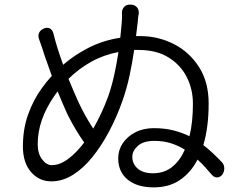

<svg xmlns="http://www.w3.org/2000/svg" viewBox="-20 -799 1040 830"><path d="M492 -574Q428 -562 373.5 -531.5Q319 -501 276 -458Q288 -429 299 -403.5Q310 -378 319 -358Q348 -296 383 -243Q420 -307 448 -383Q463 -426 474 -476Q485 -526 492 -574ZM170 -676Q184 -682 195.5 -676Q207 -670 211 -654Q219 -621 230 -586.5Q241 -552 253 -519Q300 -560 362 -592Q424 -624 500 -636L506 -698Q507 -713 507.5 -722.5Q508 -732 507 -742Q507 -759 517 -769.5Q527 -780 544 -779H547Q563 -778 572 -767.5Q581 -757 580 -740Q578 -732 577 -722Q576 -712 575 -700L568 -643H585Q664 -643 731.5 -608.5Q799 -574 840.5 -509Q882 -444 882 -352Q882 -249 859 -172Q882 -154 902 -135Q922 -116 939 -98Q949 -88 949.5 -72.5Q950 -57 941 -44Q931 -32 918.5 -32Q906 -32 896 -43Q882 -59 867 -76Q852 -93 834 -109Q805 -53 758 -21Q711 11 644 11Q573 11 532 -22.5Q491 -56 491 -115Q491 -150 510.5 -179.5Q530 -209 565 -227Q600 -245 645 -245Q691 -245 729 -235.5Q767 -226 799 -210Q807 -242 810.5 -278Q814 -314 814 -350Q814 -414 787 -466.5Q760 -519 708 -551Q656 -583 580 -583H560Q552 -528 540 -472Q528 -416 509 -362Q485 -294 452 -231.5Q419 -169 379.5 -120Q340 -71 295 -43Q250 -15 202 -15Q149 -15 114 -55.5Q79 -96 79 -166Q79 -242 102 -305.5Q125 -369 161 -418Q181 -446 204 -471L172 -561Q166 -581 160 -598.5Q154 -616 149 -629Q138 -661 170 -676ZM779 -152Q752 -169 719.5 -179.5Q687 -190 647 -190Q600 -190 576 -168.5Q552 -147 552 -121Q552 -90 575.5 -70Q599 -50 641 -50Q691 -50 725 -78Q759 -106 779 -152ZM344 -183Q305 -238 271 -306Q262 -326 251 -351.5Q240 -377 229 -404L214 -383Q179 -332 161 -280.5Q143 -229 143 -175Q143 -135 162 -110Q181 -85 204 -85Q238 -85 274 -111.5Q310 -138 344 -183Z"/></svg>

Font: Chiron GoRound TC N
Style: Regular
Weight: 350
Designer: Ryoko NISHIZUKA 西塚涼子 (kana, bopomofo & ideographs); Paul D. Hunt (Latin, Greek & Cyrillic); Sandoll Communications 산돌커뮤니
Foundry: Adobe
Version: Version 1.000;hotconv 1.1.1;makeotfexe 2.6.0